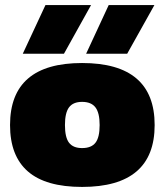

<svg xmlns="http://www.w3.org/2000/svg" viewBox="-20 -735 656 765"><path d="M70.8 -521 161.1 -714.8H342.8L234.9 -521ZM323.2 -521 413.1 -714.8H595.2L486.8 -521ZM307.1 9.8Q162.1 9.8 91.1 -52Q20 -113.8 20 -236.8Q20 -483.9 307.1 -483.9Q596.2 -483.9 596.2 -236.8Q596.2 9.8 307.1 9.8ZM307.1 -145Q343.8 -145 360.4 -166.3Q377 -187.5 377 -236.8Q377 -285.6 360.1 -307.4Q343.3 -329.1 307.1 -329.1Q271.5 -329.1 255.1 -307.4Q238.8 -285.6 238.8 -236.8Q238.8 -187.5 255.1 -166.3Q271.5 -145 307.1 -145Z"/></svg>

Font: Kanit ExtraBold
Style: Regular
Weight: 800
Designer: Katatrad Team
Foundry: CadsonDemak
Version: Version 1.000;PS 001.000;hotconv 1.0.88;makeotf.lib2.5.64775